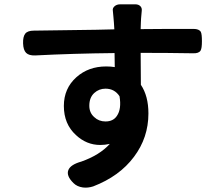

<svg xmlns="http://www.w3.org/2000/svg" viewBox="-20 -816 1020 890"><path d="M364 53Q337 49 321 33Q286 -1 297 -28Q307 -53 357 -67Q442 -97 489 -149Q466 -144 445 -144Q381 -144 332 -190Q276 -241 276 -325Q276 -406 334 -458Q390 -508 472 -508Q493 -508 512 -505L511 -570Q318 -568 143 -559Q114 -558 101 -571Q88 -584 87 -615Q86 -646 97 -660Q108 -674 137 -674Q221 -675 425 -678Q483 -680 510 -680L508 -711Q507 -719 506 -735Q504 -758 503 -767Q501 -778 511 -787Q521 -796 538 -796H568H607Q622 -796 630.5 -787.5Q639 -779 637 -765Q636 -753 634 -731Q633 -716 633 -712L632 -681Q674 -681 767 -682Q847 -682 877 -682Q903 -682 911 -668Q916 -658 916 -625Q916 -592 910 -582Q902 -568 875 -569Q759 -571 632 -571L633 -423Q668 -371 668 -290Q668 -178 601 -89Q534 1 412 48Q387 56 364 53ZM469 -253Q505 -253 522 -279Q544 -311 534 -370Q511 -405 469 -405Q439 -405 417 -385Q394 -364 394 -326Q394 -293 417 -273Q438 -253 469 -253Z"/></svg>

Font: GenSenRounded2 TW B
Style: Regular
Weight: 700
Version: Version 2.000;PS 2;hotconv 16.6.51;makeotf.lib2.5.65220 DEVE